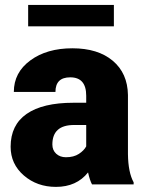

<svg xmlns="http://www.w3.org/2000/svg" viewBox="-20 -729 571 759"><path d="M343.8 0Q335 -16.1 328.1 -47.4Q282.7 9.8 201.2 9.8Q126.5 9.8 74.2 -35.4Q22 -80.6 22 -148.9Q22 -234.9 85.4 -278.8Q148.9 -322.8 270 -322.8H320.8V-350.6Q320.8 -423.3 257.8 -423.3Q199.2 -423.3 199.2 -365.7H34.7Q34.7 -442.4 99.9 -490.2Q165 -538.1 266.1 -538.1Q367.2 -538.1 425.8 -488.8Q484.4 -439.5 485.8 -353.5V-119.6Q486.8 -46.9 508.3 -8.3V0ZM240.7 -107.4Q271.5 -107.4 291.7 -120.6Q312 -133.8 320.8 -150.4V-234.9H272.9Q187 -234.9 187 -157.7Q187 -135.3 202.1 -121.3Q217.3 -107.4 240.7 -107.4ZM430.2 -625H91.3V-709.5H430.2Z"/></svg>

Font: Sadagaat-English
Style: Regular
Weight: 900
Designer: Ahmed alsheikh
Foundry: Ahmed alsheikh Design
Version: Version 2.137;January 17, 2018;FontCreator 11.0.0.2408 64-bi